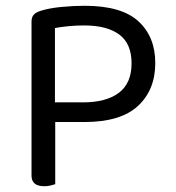

<svg xmlns="http://www.w3.org/2000/svg" viewBox="-20 -639 607 664"><path d="M171 -217V-2Q165 0 155 2.5Q145 5 133 5Q89 5 89 -32V-564Q89 -580 97 -588.5Q105 -597 122 -602Q151 -611 192.5 -615Q234 -619 273 -619Q400 -619 458.5 -565.5Q517 -512 517 -421Q517 -328 457 -272.5Q397 -217 272 -217ZM267 -285Q347 -285 391 -318Q435 -351 435 -420Q435 -488 392.5 -519.5Q350 -551 271 -551Q244 -551 217.5 -548.5Q191 -546 170 -542V-285Z"/></svg>

Font: Baloo Thambi 2
Style: Regular
Weight: 400
Designer: Aadarsh Rajan and Ek Type
Foundry: Ek Type
Version: Version 1.640;hotconv 1.0.111;makeotfexe 2.5.65597; ttfautoh